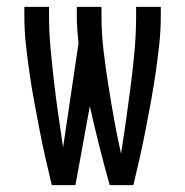

<svg xmlns="http://www.w3.org/2000/svg" viewBox="-20 -540 540 560"><path d="M200 0H131Q121 -41 112 -81.5Q103 -122 95 -163Q87 -204 79.5 -245Q72 -286 66 -327.5Q60 -369 55.5 -410.5Q51 -452 51 -494V-520H123V-494Q123 -446 127.5 -398Q132 -350 137.5 -302Q143 -254 150 -206Q157 -158 164 -110L209 -414Q207 -434 205.5 -454Q204 -474 204 -494V-520H276V-494Q276 -443 282 -392.5Q288 -342 296 -291.5Q304 -241 313 -191Q322 -141 333 -92Q341 -142 348 -192Q355 -242 361.5 -292Q368 -342 372.5 -392.5Q377 -443 377 -494V-520H449V-494Q449 -452 444.5 -410.5Q440 -369 434 -327.5Q428 -286 420.5 -245Q413 -204 405 -163Q397 -122 388 -81.5Q379 -41 369 0H300Q284 -57 269.5 -114.5Q255 -172 242 -230Z"/></svg>

Font: Moesevka
Style: Regular
Weight: 400
Monospace: yes
Designer: Belleve Invis
Foundry: Belleve Invis
Version: Version 32.5.0; ttfautohint (v1.8.4)